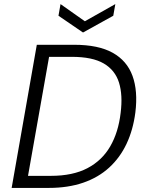

<svg xmlns="http://www.w3.org/2000/svg" viewBox="-20 -919 716 939"><path d="M37 0 160 -700H343Q461 -700 531 -661Q601 -622 628 -548Q655 -474 642 -369Q631 -284 599 -216Q567 -148 514 -99.5Q461 -51 387 -25.5Q313 0 219 0ZM117 -59H229Q336 -59 407.5 -96.5Q479 -134 519 -203Q559 -272 570 -367Q581 -454 562 -515Q543 -576 487.5 -608.5Q432 -641 331 -641H220ZM544 -899 534 -842 386 -760 266 -842 276 -899 395 -815Z"/></svg>

Font: DM Sans 11pt Light
Style: Italic
Weight: 300
Italic angle: -10°
Version: Version 4.004;gftools[0.9.30]